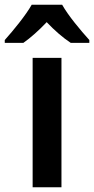

<svg xmlns="http://www.w3.org/2000/svg" viewBox="-64 -786 395 806"><path d="M197 -766H69C45 -723 -8 -658 -44 -618V-606H34C64 -627 99 -658 132 -693C165 -658 201 -627 233 -606H311V-618C274 -659 222 -721 197 -766ZM194 0V-543H73V0Z"/></svg>

Font: Noto Sans Arabic SemCond SemBd
Style: Regular
Weight: 600
Width: 4
Designer: Monotype Design Team, Nadine Chahine, Nizar Qandah and Khaled Hosny
Foundry: Monotype Imaging Inc.
Version: Version 2.012